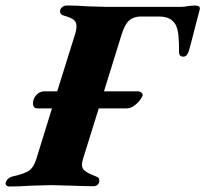

<svg xmlns="http://www.w3.org/2000/svg" viewBox="-68 -675 746 698"><path d="M658 -640Q653 -623 643 -583Q625 -511 618 -488Q615 -479 610 -474Q605 -469 599 -469Q583 -469 583 -485Q583 -524 580.5 -547.5Q578 -571 570 -586Q561 -601 546.5 -608Q532 -615 507 -615H444Q418 -615 401.5 -600.5Q385 -586 373 -546L310 -343H432Q442 -343 447.5 -337Q453 -331 449 -324L446 -319Q438 -305 423 -293Q408 -281 392 -281H291L234 -98Q230 -86 230 -76Q230 -62 241 -53.5Q252 -45 280 -34Q287 -31 290 -28.5Q293 -26 293 -20Q293 -9 287 -3.5Q281 2 271 2Q248 2 192 0Q136 -2 118 -2Q99 -2 45 0Q3 3 -34 3Q-41 3 -45 -1.5Q-49 -6 -47 -12Q-41 -29 -21 -34Q21 -43 38 -55Q55 -67 64 -97L121 -281H68Q52 -281 52 -299Q52 -317 64.5 -330Q77 -343 93 -343H140L205 -551Q210 -566 210 -580Q210 -595 200 -603Q190 -611 165 -618Q155 -621 152 -626.5Q149 -632 151 -639Q153 -646 160 -650.5Q167 -655 176 -655Q213 -655 250 -652Q300 -650 318 -650H590Q604 -650 616 -653Q632 -655 638 -655Q651 -655 655.5 -651.5Q660 -648 658 -640Z"/></svg>

Font: EB Garamond ExtraBold
Style: Italic
Weight: 800
Italic angle: -17.2°
Designer: Georg Duffner and Octavio Pardo
Foundry: Georg Duffner
Version: Version 1.000